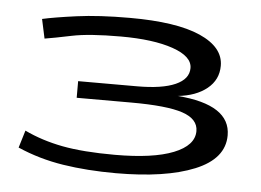

<svg xmlns="http://www.w3.org/2000/svg" viewBox="-38 -820 688 506"><g transform="rotate(5 305.5 -566.5)"><path d="M24 -406 38 -452Q84 -430 139 -419.5Q194 -409 278 -409Q379 -409 433 -430.5Q487 -452 487 -490Q487 -522 445.5 -536Q404 -550 309 -550H165V-594H321Q387 -594 422 -609.5Q457 -625 457 -654Q457 -685 405 -703Q353 -721 267 -721Q183 -721 137.5 -711.5Q92 -702 67 -698L56 -749Q87 -756 146 -764Q205 -772 286 -772Q410 -772 473 -744Q536 -716 536 -667Q536 -630 507 -606.5Q478 -583 430 -578Q570 -567 570 -486Q570 -424 493 -392.5Q416 -361 285 -361Q209 -361 145 -371Q81 -381 24 -406Z"/></g></svg>

Font: Georama ExtraExtended
Style: Regular
Weight: 400
Width: 8
Designer: Jean-Baptiste Levee
Foundry: Production Type
Version: Version 1.000